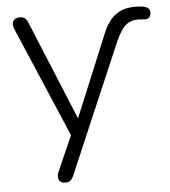

<svg xmlns="http://www.w3.org/2000/svg" viewBox="-50 -540 683 772"><g transform="rotate(-5 291.5 -154.0)"><path d="M155 160Q155 149 159 141L222 -2L32 -447Q28 -456 28 -466Q28 -478 36 -485Q44 -492 59 -492Q71 -492 78.5 -486Q86 -480 91 -467L256 -67L393 -398Q413 -447 444 -470.5Q475 -494 524 -494Q556 -494 569.5 -487.5Q583 -481 583 -466Q583 -454 577 -447Q571 -440 560 -440L532 -442Q500 -442 480 -424Q460 -406 440 -361L216 162Q210 175 202.5 180.5Q195 186 182 186Q169 186 162 179Q155 172 155 160Z"/></g></svg>

Font: SN Pro Light
Style: Regular
Weight: 300
Designer: Tobias Whetton
Foundry: Supernotes
Version: Version 1.002